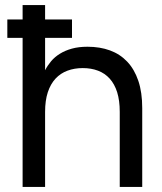

<svg xmlns="http://www.w3.org/2000/svg" viewBox="-20 -740 643 760"><path d="M9 -590V-663H69.5V-720H158.5V-663H265V-590H158.5V-462Q168 -480.5 182.2 -497.5Q196.5 -514.5 217 -527.2Q237.5 -540 264.5 -547.5Q291.5 -555 326.5 -555Q375.5 -555 415.2 -540.5Q455 -526 483.5 -496Q512 -466 527.5 -420.2Q543 -374.5 543 -312V0H454V-297Q454 -342 443.8 -374.8Q433.5 -407.5 414.2 -428.8Q395 -450 368 -460.2Q341 -470.5 307.5 -470.5Q274.5 -470.5 247 -460.2Q219.5 -450 199.8 -428.8Q180 -407.5 169.2 -374.8Q158.5 -342 158.5 -297V0H69.5V-590Z"/></svg>

Font: Vela Sans Med
Style: Regular
Weight: 500
Designer: Principal design: Mikhail Sharanda - project Manrope.
Design modification: Ravid Balaliev
Foundry: Mikhail Sharanda
Version: Version 1.001